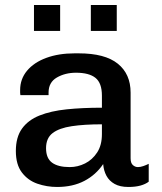

<svg xmlns="http://www.w3.org/2000/svg" viewBox="-20 -733 642 763"><path d="M207 10Q166 10 128.5 -3Q91 -16 67 -47.5Q43 -79 43 -133Q43 -188 67.5 -222Q92 -256 137 -274Q182 -292 245 -298.5Q308 -305 385 -305V-353Q385 -403 359.5 -423.5Q334 -444 282 -444Q239 -444 206 -425Q173 -406 173 -365V-355H61Q60 -359 60 -364.5Q60 -370 60 -375Q60 -419 87.5 -452Q115 -485 164 -503Q213 -521 276 -521H293Q397 -521 448 -480Q499 -439 499 -365V-104Q499 -85 508 -77Q517 -69 528 -69Q538 -69 549.5 -73Q561 -77 571 -82V-11Q558 -1 538 4.5Q518 10 490 10Q457 10 435.5 -2Q414 -14 403 -34.5Q392 -55 390 -81Q361 -38 315 -14Q269 10 207 10ZM257 -69Q289 -69 318 -83.5Q347 -98 366 -127Q385 -156 385 -200V-239Q315 -239 265 -231.5Q215 -224 189 -204Q163 -184 163 -144Q163 -104 187 -86.5Q211 -69 257 -69ZM115 -610V-713H219V-610ZM341 -610V-713H444V-610Z"/></svg>

Font: Chivo Medium
Style: Regular
Weight: 500
Designer: Hector Gatti
Foundry: Omnibus-Type
Version: Version 2.002